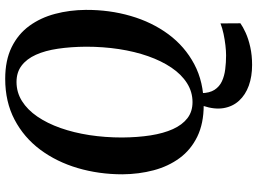

<svg xmlns="http://www.w3.org/2000/svg" viewBox="-146 -646 989 738"><g transform="rotate(-90 349.0 -277.5)"><path d="M468 196.5Q423.5 196.5 388.2 183.8Q353 171 330.5 146.5Q308 122 302 87.2Q296 52.5 310.5 8.5L359.5 2Q360 33 372.2 52Q384.5 71 405 80.5Q425.5 90 451.2 93.2Q477 96.5 504.5 96.5Q521.5 96.5 543.2 94Q565 91.5 587.2 86.8Q609.5 82 627.5 75L628 151.5Q615 161 591.5 171.8Q568 182.5 536.5 189.5Q505 196.5 468 196.5ZM313.5 10.5Q243 10.5 192.2 -14.2Q141.5 -39 109.8 -82.2Q78 -125.5 63 -182Q48 -238.5 47.5 -302Q47.5 -392.5 71.5 -473.8Q95.5 -555 142.2 -617.8Q189 -680.5 257.5 -716.5Q326 -752.5 414.5 -752.5Q485.5 -752.5 536 -727.8Q586.5 -703 618 -659.8Q649.5 -616.5 664.2 -560.8Q679 -505 679.5 -443Q680 -352 656.2 -270.2Q632.5 -188.5 585.8 -125.2Q539 -62 470.8 -25.8Q402.5 10.5 313.5 10.5ZM325 -32.5Q364.5 -32.5 398 -53.8Q431.5 -75 457.5 -113.5Q483.5 -152 501.5 -203.2Q519.5 -254.5 528.8 -315.2Q538 -376 538 -442Q537.5 -501 530.2 -550Q523 -599 507 -634.5Q491 -670 465.2 -689.5Q439.5 -709 402.5 -709Q362.5 -709 329 -688Q295.5 -667 269.5 -629Q243.5 -591 225.5 -540Q207.5 -489 198.2 -428.8Q189 -368.5 189 -303Q189.5 -243 197.2 -193.5Q205 -144 221.2 -108Q237.5 -72 263 -52.2Q288.5 -32.5 325 -32.5Z"/></g></svg>

Font: Merriweather 72pt SemiBold
Style: Italic
Weight: 600
Italic angle: -7.8°
Version: Version 2.101